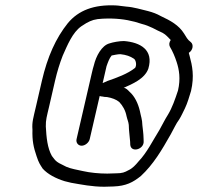

<svg xmlns="http://www.w3.org/2000/svg" viewBox="-20 -694 753 730"><path d="M629.1 -542C623 -532.7 622 -524 626.1 -516C636.4 -499 645.2 -478.2 651.7 -458C661 -429.5 667.2 -394.9 656.8 -350C645.6 -316.2 634.7 -284.6 618.6 -258C605.6 -237.4 601.4 -227 586.2 -200C559.7 -157.5 538.9 -113.9 506.5 -80C495.8 -66.9 483.3 -53.5 468.8 -47C453.9 -38.8 445.1 -35 421.1 -35C406.3 -34.3 395.2 -34 387.8 -34C355.9 -34 322.4 -37.4 295.5 -43.5C273.2 -48.6 250 -52 231.9 -60L212.2 -70C201.3 -74.8 192.6 -81.1 186.5 -89L177.3 -101C160.2 -131.1 156.5 -171.2 154.2 -213C153.7 -238.5 157.9 -250.9 167 -290L189.3 -387C197.5 -422.3 206.5 -451.5 218.3 -482C236.5 -523 255.8 -570.7 289.1 -594L307.9 -606C328.6 -617.3 340.4 -621.5 370.8 -623C418.8 -625.2 456.4 -620.7 493.1 -611L519.2 -603C535.9 -598.9 547.1 -593.6 559.7 -588L579.4 -578C586 -574.7 592.3 -571.7 598.4 -569C611.9 -561.4 618 -553 629.1 -542ZM697.8 -493C714.4 -503.6 716.5 -525.2 705.3 -534C692.7 -543.2 688.1 -553.2 679.8 -566.5C660 -598.2 628.5 -615.6 591.1 -633C576 -641.5 561.7 -646.9 542.5 -652C516.2 -657.9 490.9 -666.7 459.4 -669C441.5 -670.4 435.1 -672.8 418 -673.5C337.8 -676.7 278.9 -655.3 237.9 -606C191.9 -548.7 160.2 -477.3 139.3 -387L116.9 -290C106.8 -246.1 101 -229.9 103.4 -201C102.1 -158.6 107.5 -133.9 119.1 -100C127.5 -74.7 131.4 -69.9 142.2 -53C161.6 -31.3 192.6 -15.3 226.2 -5L250.8 1C289.1 7.6 329.8 16 376.3 16C384.3 16 396 15.7 411.5 15C458.9 13.2 485.6 -0.5 515.8 -25C563.2 -69 595.2 -123.3 629.5 -184C643.5 -208.8 648.1 -221.9 661.4 -240C669.7 -253.2 675.4 -266.8 683.1 -282C693 -302.6 699.3 -325.5 706.3 -348C719.5 -405 710.9 -444.4 701 -481ZM321.1 -165 359 -329C362.6 -327.7 366.2 -327 369.5 -327C374.5 -325.7 380.4 -325 387 -325C405.6 -321.8 422.2 -315.8 433.6 -306C446.7 -292 457.1 -274 461.2 -252C464.9 -236.2 468.2 -232.2 469.6 -219C470 -196.4 473.2 -177.2 474.8 -155L475.2 -144C477.5 -111.7 528.4 -125.6 526.2 -157L525.8 -168C525.4 -187.4 523.2 -199.9 521.3 -218C520.9 -240.1 515.5 -252.3 511.8 -272C505.1 -300.5 492.4 -327.7 472.6 -345C467 -350.7 459 -360 450.1 -360C483 -374.7 530.4 -394.2 544 -433C565.2 -504.4 513.7 -533.1 451.2 -538C434 -538 409.2 -533.5 396.1 -529C366.8 -521.1 345 -480.8 336.7 -445C334.5 -438.3 332 -429 329.3 -417L271.1 -165C268 -151.8 277.1 -140 290.3 -140C303.5 -140 318 -151.8 321.1 -165ZM370.3 -378 385 -442C390.3 -456.9 395.4 -472.1 404.5 -483C412.8 -484.6 427.7 -488 437.7 -488C460.5 -485.4 474.9 -480.1 488.7 -471C495.7 -467.1 500.2 -450.3 495.3 -439C495 -437.7 494.5 -436.7 493.7 -436C465.7 -413.3 422.9 -398 388.1 -386Z"/></svg>

Font: HoneyBee
Style: BookIt
Weight: 300
Foundry: Cannot Into Space Fonts
Version: Version 0.89